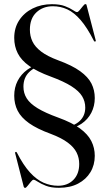

<svg xmlns="http://www.w3.org/2000/svg" viewBox="-20 -731 526 938"><path d="M300 -98.5 292.5 -108.5Q342.5 -114.5 369.5 -140Q396.5 -165.5 396.5 -205.5Q396.5 -235.5 381.2 -260.8Q366 -286 329.2 -309.5Q292.5 -333 227.5 -357Q162 -381 123 -408.8Q84 -436.5 66.8 -470.5Q49.5 -504.5 49.5 -546Q49.5 -595 73.8 -632Q98 -669 139.8 -689.8Q181.5 -710.5 233.5 -710.5Q272.5 -710.5 297.2 -701Q322 -691.5 336 -681.8Q350 -672 356.5 -672Q361.5 -672 369.5 -681.8Q377.5 -691.5 385.2 -701.2Q393 -711 397 -711Q399 -711 400.8 -710Q402.5 -709 403 -705.5L447.5 -534.5Q448.5 -532.5 447.8 -530.8Q447 -529 445.5 -528Q442 -526.5 439 -531Q406 -596 374 -633Q342 -670 308.8 -685.2Q275.5 -700.5 238.5 -700.5Q189.5 -700.5 157.8 -670.5Q126 -640.5 126 -586Q126 -555 138.5 -528.5Q151 -502 181.2 -479Q211.5 -456 264 -436.5Q332.5 -411.5 371.5 -383.2Q410.5 -355 426.8 -322.8Q443 -290.5 443 -252Q443 -213 426.2 -180.2Q409.5 -147.5 377.5 -126Q345.5 -104.5 300 -98.5ZM186.5 -421.5 192 -412.5Q150.5 -406 122.5 -378.8Q94.5 -351.5 94.5 -307.5Q94.5 -276 110.5 -250.5Q126.5 -225 163.8 -202.2Q201 -179.5 264.5 -156.5Q332 -132 370.8 -103.5Q409.5 -75 426.2 -41.8Q443 -8.5 443 30.5Q443 75 421.8 110.2Q400.5 145.5 361.5 166Q322.5 186.5 268 186.5Q229.5 186.5 204.2 176.5Q179 166.5 164.5 156.8Q150 147 143.5 147Q139 147 130.8 157Q122.5 167 114.8 177Q107 187 102.5 187Q100.5 187 98.8 185.5Q97 184 96 181.5L54 17.5Q52.5 13 56 11.5Q58.5 10.5 60 11.5Q61.5 12.5 62.5 14.5Q94 76 126.5 111.5Q159 147 193.2 161.8Q227.5 176.5 263.5 176.5Q310 176.5 338.5 147.8Q367 119 367 70Q367 40 354.2 14.2Q341.5 -11.5 311.2 -34.2Q281 -57 228 -77Q161 -101.5 122 -129.2Q83 -157 66.2 -190Q49.5 -223 49.5 -263.5Q49.5 -303.5 66.2 -336Q83 -368.5 113.8 -390.8Q144.5 -413 186.5 -421.5Z"/></svg>

Font: Fraunces 96pt
Style: Regular
Weight: 400
Version: Version 1.000;[b76b70a41]